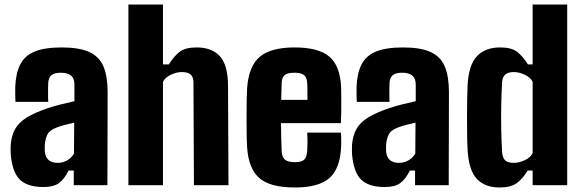

<svg xmlns="http://www.w3.org/2000/svg" viewBox="-20 -820 2578 850"><path d="M172.5 8Q102 8 68.2 -24.5Q34.5 -57 27.5 -137Q27 -145.5 27 -159Q27 -172.5 27.5 -180Q31 -221 47.5 -249.8Q64 -278.5 98.8 -300Q133.5 -321.5 191.5 -341Q221.5 -351 248 -357.5Q274.5 -364 309.5 -372V-446Q309.5 -473 294.5 -485.5Q279.5 -498 248.5 -498Q221.5 -498 208.2 -487.5Q195 -477 193.5 -453Q193 -447.5 192.8 -428.2Q192.5 -409 192.8 -390.5Q193 -372 193.5 -369H48.5Q48 -375 47.5 -395.5Q47 -416 47.5 -436Q50 -496.5 69.8 -535Q89.5 -573.5 133.5 -591.8Q177.5 -610 253.5 -610Q331 -610 375.2 -589.8Q419.5 -569.5 438 -525.8Q456.5 -482 456.5 -412L455.5 0H306.5V-65H283.5Q265 -27 241 -9.5Q217 8 172.5 8ZM235.5 -99Q258 -99 277.5 -110.2Q297 -121.5 307.5 -140L308.5 -277Q288.5 -272.5 267.8 -267.2Q247 -262 229.5 -255Q198 -243 189 -222.8Q180 -202.5 178.5 -180Q178 -167.5 178 -163Q178 -158.5 178.5 -148Q181 -124 195.2 -111.5Q209.5 -99 235.5 -99Z M548.5 0V-800H701.5V-535H727.5Q750 -571 775.2 -590.5Q800.5 -610 850.5 -610Q918 -610 953.5 -571Q989 -532 989.5 -441L991.5 0H838.5L836.5 -454Q836.5 -478 824.5 -489.5Q812.5 -501 785.5 -501Q761.5 -501 736.5 -489.2Q711.5 -477.5 701.5 -458V0Z M1286 10Q1175 10 1127.5 -32.2Q1080 -74.5 1074 -168Q1072.5 -191.5 1072 -228.5Q1071.5 -265.5 1071.5 -305.8Q1071.5 -346 1072.2 -379.8Q1073 -413.5 1074 -430Q1081 -527 1130 -568.5Q1179 -610 1284 -610Q1390 -610 1437.8 -569.5Q1485.5 -529 1490 -436Q1490.5 -424 1490.8 -396.5Q1491 -369 1490.8 -336Q1490.5 -303 1489 -275H1224Q1224 -246 1224.8 -215.8Q1225.5 -185.5 1227 -151Q1228 -125 1241.2 -113.5Q1254.5 -102 1286 -102Q1315.5 -102 1327 -113.5Q1338.5 -125 1340 -152Q1341 -167 1341.2 -185.5Q1341.5 -204 1340 -233H1489Q1490 -227 1490.5 -205.8Q1491 -184.5 1490 -168Q1485.5 -73 1438 -31.5Q1390.5 10 1286 10ZM1225 -378H1341Q1341 -395 1341 -410.5Q1341 -426 1340.8 -437.2Q1340.5 -448.5 1340 -453Q1338.5 -477 1326 -487.5Q1313.5 -498 1284 -498Q1252.5 -498 1240.2 -487.5Q1228 -477 1227 -453Q1226.5 -433 1225.8 -414.2Q1225 -395.5 1225 -378Z M1683.5 8Q1613 8 1579.2 -24.5Q1545.5 -57 1538.5 -137Q1538 -145.5 1538 -159Q1538 -172.5 1538.5 -180Q1542 -221 1558.5 -249.8Q1575 -278.5 1609.8 -300Q1644.5 -321.5 1702.5 -341Q1732.5 -351 1759 -357.5Q1785.5 -364 1820.5 -372V-446Q1820.5 -473 1805.5 -485.5Q1790.5 -498 1759.5 -498Q1732.5 -498 1719.2 -487.5Q1706 -477 1704.5 -453Q1704 -447.5 1703.8 -428.2Q1703.5 -409 1703.8 -390.5Q1704 -372 1704.5 -369H1559.5Q1559 -375 1558.5 -395.5Q1558 -416 1558.5 -436Q1561 -496.5 1580.8 -535Q1600.5 -573.5 1644.5 -591.8Q1688.5 -610 1764.5 -610Q1842 -610 1886.2 -589.8Q1930.5 -569.5 1949 -525.8Q1967.5 -482 1967.5 -412L1966.5 0H1817.5V-65H1794.5Q1776 -27 1752 -9.5Q1728 8 1683.5 8ZM1746.5 -99Q1769 -99 1788.5 -110.2Q1808 -121.5 1818.5 -140L1819.5 -277Q1799.5 -272.5 1778.8 -267.2Q1758 -262 1740.5 -255Q1709 -243 1700 -222.8Q1691 -202.5 1689.5 -180Q1689 -167.5 1689 -163Q1689 -158.5 1689.5 -148Q1692 -124 1706.2 -111.5Q1720.5 -99 1746.5 -99Z M2192 10Q2125.5 10 2090 -29.2Q2054.5 -68.5 2050 -159Q2048.5 -184.5 2048 -222.5Q2047.5 -260.5 2047.5 -302Q2047.5 -343.5 2048.2 -380.5Q2049 -417.5 2050 -441Q2054.5 -532 2091.2 -571Q2128 -610 2194 -610Q2244.5 -610 2269.5 -590.5Q2294.5 -571 2317 -535H2338V-800H2491V0H2338V-65H2316Q2294.5 -29 2268 -9.5Q2241.5 10 2192 10ZM2255 -99Q2277.5 -99 2303 -110.8Q2328.5 -122.5 2338 -142V-458Q2328.5 -477.5 2303 -489.2Q2277.5 -501 2255 -501Q2229.5 -501 2217 -490Q2204.5 -479 2203 -458Q2200 -407.5 2199 -353.8Q2198 -300 2199 -247Q2200 -194 2203 -146Q2204.5 -122 2216 -110.5Q2227.5 -99 2255 -99Z"/></svg>

Font: Big Shoulders Text Thin Black
Style: Regular
Weight: 900
Version: Version 2.002